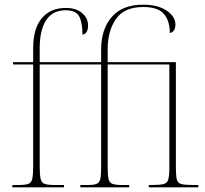

<svg xmlns="http://www.w3.org/2000/svg" viewBox="-20 -802 876 822"><path d="M33 0V-10H59Q87 -10 100.5 -14.5Q114 -19 118 -36Q122 -53 122 -90V-526H36V-536H122V-596Q122 -680 159 -724Q196 -768 262 -768Q306 -768 331.5 -746Q357 -724 357 -694Q357 -673 349.5 -663.5Q342 -654 333 -654Q333 -704 319.5 -731Q306 -758 261 -758Q205 -758 177.5 -715.5Q150 -673 150 -596V-536H413V-590Q413 -677 458.5 -729.5Q504 -782 593 -782Q656 -782 693.5 -756.5Q731 -731 731 -697Q731 -682 724.5 -672Q718 -662 707 -661Q707 -713 681.5 -742.5Q656 -772 593 -772Q513 -772 477 -721.5Q441 -671 441 -590V-536H733V-85Q733 -50 737 -34Q741 -18 756.5 -14Q772 -10 806 -10H829V0H617V-10H631Q665 -10 680.5 -14Q696 -18 700.5 -34Q705 -50 705 -85V-526H441V-87Q441 -53 444.5 -36.5Q448 -20 461 -15Q474 -10 502 -10H533V0H324V-10H356Q382 -10 394 -15Q406 -20 409.5 -36.5Q413 -53 413 -87V-526H150V-90Q150 -53 154 -36Q158 -19 171.5 -14.5Q185 -10 213 -10H254V0Z"/></svg>

Font: Noto Serif Display SemiCondensed Thin
Style: Regular
Weight: 100
Width: 4
Designer: Monotype Design Team
Foundry: Monotype Imaging Inc.
Version: Version 2.009